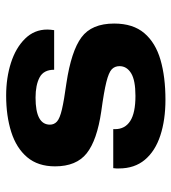

<svg xmlns="http://www.w3.org/2000/svg" viewBox="14 -576 571 640"><g transform="rotate(-90 300.0 -255.5)"><path d="M288 10Q221 10 169 -7Q117 -24 88 -58.5Q59 -93 59 -145Q59 -149 59 -153.5Q59 -158 60 -164H190V-158Q190 -125 217 -107.5Q244 -90 301 -90Q353 -90 376.5 -104.5Q400 -119 400 -143Q400 -159 389.5 -169Q379 -179 347 -187Q315 -195 249 -204Q153 -218 109.5 -252.5Q66 -287 66 -358Q66 -415 96.5 -451Q127 -487 180.5 -504Q234 -521 302 -521Q361 -521 411 -505Q461 -489 491.5 -458Q522 -427 522 -384Q522 -379 521.5 -374Q521 -369 520 -361H388Q388 -396 362.5 -409.5Q337 -423 295 -423Q205 -423 205 -375Q205 -361 215.5 -351.5Q226 -342 256 -335Q286 -328 344 -320Q450 -304 496 -270Q542 -236 542 -161Q542 -98 510 -60.5Q478 -23 421 -6.5Q364 10 288 10Z"/></g></svg>

Font: Chivo Mono
Style: Bold
Weight: 700
Monospace: yes
Designer: Hector Gatti
Foundry: Omnibus-Type
Version: Version 1.008; ttfautohint (v1.8.4.7-5d5b)